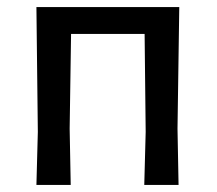

<svg xmlns="http://www.w3.org/2000/svg" viewBox="-20 -523 614 543"><path d="M487 -503 482 -159 485 0H388L392 -150L389 -427H181L177 -159L180 0H83L87 -150L83 -503Z"/></svg>

Font: Alegreya Sans SC Medium
Style: Regular
Weight: 500
Designer: Juan Pablo del Peral
Foundry: Huerta Tipografica
Version: Version 2.001;PS 002.001;hotconv 1.0.88;makeotf.lib2.5.64775